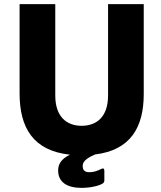

<svg xmlns="http://www.w3.org/2000/svg" viewBox="-20 -743 780 931"><path d="M504 -723V-280C504 -176 448 -133 376 -133C304 -133 248 -176 248 -280V-723H75V-290C75 -125 140 -12 319 7C273 30 262 56 262 84C262 140 305 168 375 168C419 168 459 158 476 148C483 144 486 139 486 132V86C486 75 482 70 469 77C453 85 436 92 413 92C391 92 381 82 381 62C381 42 395 26 441 6C614 -15 677 -127 677 -287V-723Z"/></svg>

Font: United Sans ExtraBold
Style: Regular
Weight: 800
Designer: Pablo Impallari, Rodrigo Fuenzalida (Modified by Dan O. Williams)
Version: Version 1.000;PS 001.000;hotconv 1.0.88;makeotf.lib2.5.64775